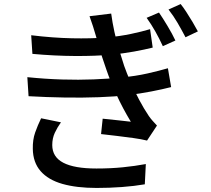

<svg xmlns="http://www.w3.org/2000/svg" viewBox="-20 -870 1040 948"><path d="M765 -808Q783 -782 807 -742Q831 -702 846 -670L784 -642Q766 -681 746.5 -715.5Q727 -750 704 -782ZM872 -850Q885 -834 900.5 -810Q916 -786 931 -761Q946 -736 957 -715L896 -686Q876 -724 856.5 -757.5Q837 -791 812 -823ZM134 -696Q241 -683 335 -681Q429 -679 507 -685Q572 -691 626.5 -702.5Q681 -714 721 -726L734 -635Q694 -625 642 -615.5Q590 -606 528 -600Q452 -593 351 -593.5Q250 -594 140 -604ZM115 -489Q203 -480 286 -477.5Q369 -475 442.5 -478Q516 -481 575 -487Q650 -494 709 -507.5Q768 -521 809 -533L825 -440Q782 -429 727.5 -418.5Q673 -408 610 -400Q548 -393 467.5 -390Q387 -387 298 -388.5Q209 -390 121 -395ZM454 -691Q447 -716 439 -740.5Q431 -765 422 -790L529 -803Q535 -758 545 -712.5Q555 -667 568 -624.5Q581 -582 593 -545Q606 -508 625 -464.5Q644 -421 667 -377.5Q690 -334 715 -297Q724 -284 734 -273Q744 -262 755 -250L706 -176Q678 -183 638 -188.5Q598 -194 556.5 -199Q515 -204 479 -208L487 -284Q523 -280 563.5 -276Q604 -272 626 -269Q586 -335 555.5 -401.5Q525 -468 505 -527Q493 -561 484 -589Q475 -617 468 -642Q461 -667 454 -691ZM281 -266Q263 -241 250.5 -214Q238 -187 238 -154Q238 -95 292.5 -66.5Q347 -38 456 -38Q526 -38 586 -44Q646 -50 700 -60L695 40Q643 49 581.5 53.5Q520 58 457 58Q358 58 288 38Q218 18 180.5 -25Q143 -68 142 -135Q141 -180 153.5 -215.5Q166 -251 183 -286Z"/></svg>

Font: Noto Sans KR Medium
Style: Regular
Weight: 500
Designer: Ryoko NISHIZUKA  (kana, bopomofo & ideographs); Paul D. Hunt (Latin, Greek & Cyrillic); Sandoll Communications , Soo-you
Foundry: Adobe
Version: Version 2.004-H2;hotconv 1.0.118;makeotfexe 2.5.65603